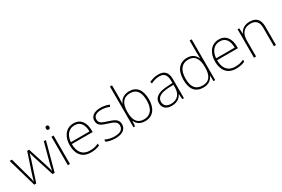

<svg xmlns="http://www.w3.org/2000/svg" viewBox="99 -1925 4560 3100"><g transform="rotate(-30 2379.0 -375.0)"><path d="M390 -371 509 1H548L691 -529H652L557 -175C542 -117 533 -83 529 -51H526C519 -84 507 -123 492 -173L378 -529H342L223 -172C204 -115 197 -83 189 -51H186C180 -84 172 -115 155 -175L57 -529H15L167 1H205L327 -371C339 -407 348 -440 357 -474H360C369 -440 378 -410 390 -371Z M814 -724C793 -724 784 -709 784 -688C784 -667 793 -652 814 -652C839 -652 846 -667 846 -688C846 -709 839 -724 814 -724ZM834 -530H795V0H834Z M1211 -540C1059 -540 981 -415 981 -260C981 -100 1059 10 1222 10C1288 10 1336 0 1388 -23V-61C1327 -33 1288 -25 1223 -25C1092 -25 1020 -110 1021 -263H1409V-294C1409 -434 1346 -540 1211 -540ZM1211 -505C1318 -505 1369 -421 1369 -297H1022C1034 -432 1105 -505 1211 -505Z M1884 -137C1884 -235 1800 -260 1709 -290C1624 -319 1562 -333 1562 -407C1562 -472 1617 -505 1708 -505C1760 -505 1818 -492 1856 -474L1871 -508C1827 -526 1772 -540 1709 -540C1595 -540 1523 -490 1523 -406C1523 -310 1595 -289 1691 -258C1782 -230 1845 -206 1845 -135C1845 -67 1797 -24 1683 -24C1621 -24 1560 -39 1510 -64V-24C1548 -6 1609 10 1682 10C1814 10 1884 -45 1884 -137Z M2057 -535V-760H2018V0H2049L2055 -97H2058C2084 -35 2141 10 2234 10C2389 10 2461 -108 2461 -266C2461 -446 2385 -540 2247 -540C2149 -540 2080 -488 2057 -418H2054C2055 -449 2057 -501 2057 -535ZM2244 -505C2362 -505 2421 -425 2421 -267C2421 -112 2356 -25 2231 -25C2111 -25 2057 -106 2057 -256V-265C2057 -417 2115 -505 2244 -505Z M2789 -539C2728 -539 2670 -522 2619 -498L2631 -464C2686 -491 2734 -504 2788 -504C2876 -504 2920 -459 2920 -345V-305L2820 -299C2659 -291 2568 -238 2568 -133C2568 -44 2625 10 2729 10C2834 10 2887 -37 2919 -98H2921L2928 0H2959V-353C2959 -482 2902 -539 2789 -539ZM2824 -268 2920 -272V-219C2919 -101 2858 -24 2733 -24C2654 -24 2608 -64 2608 -133C2608 -221 2688 -261 2824 -268Z M3322 10C3423 10 3478 -42 3504 -105H3506L3510 0H3542V-760H3504V-544C3504 -506 3505 -464 3507 -425H3504C3479 -489 3422 -540 3329 -540C3182 -540 3099 -440 3099 -257C3099 -83 3174 10 3322 10ZM3325 -25C3199 -25 3139 -103 3139 -256C3139 -420 3207 -505 3331 -505C3450 -505 3504 -421 3504 -266V-260C3504 -111 3454 -25 3325 -25Z M3919 -540C3767 -540 3689 -415 3689 -260C3689 -100 3767 10 3930 10C3996 10 4044 0 4096 -23V-61C4035 -33 3996 -25 3931 -25C3800 -25 3728 -110 3729 -263H4117V-294C4117 -434 4054 -540 3919 -540ZM3919 -505C4026 -505 4077 -421 4077 -297H3730C3742 -432 3813 -505 3919 -505Z M4492 -540C4389 -540 4330 -486 4305 -426H4302L4296 -530H4265V0H4304V-297C4304 -437 4373 -505 4489 -505C4583 -505 4636 -455 4636 -345V0H4675V-347C4675 -479 4609 -540 4492 -540Z"/></g></svg>

Font: Noto Sans Sinhala ExtraLight
Style: Regular
Weight: 200
Designer: Jelle Bosma - Monotype Design Team
Foundry: Monotype Imaging Inc.
Version: Version 2.006